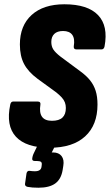

<svg xmlns="http://www.w3.org/2000/svg" viewBox="-20 -683 514 898"><path d="M213 8Q102 8 54.5 -43.5Q7 -95 28 -194Q31 -208 41 -208H157Q171 -208 169 -194Q163 -156 176.5 -137Q190 -118 223 -118Q256 -118 272 -133Q288 -148 288 -178Q288 -192 283.5 -204Q279 -216 269 -227Q259 -238 243 -251L155 -315Q112 -347 92.5 -384Q73 -421 73 -475Q73 -563 128 -613Q183 -663 281 -663Q390 -663 438.5 -612.5Q487 -562 469 -466Q466 -452 455 -452H337Q324 -452 325 -466Q331 -502 318 -520Q305 -538 275 -538Q248 -538 234 -524.5Q220 -511 220 -487Q220 -466 229.5 -451.5Q239 -437 262 -419L355 -350Q384 -329 401.5 -307Q419 -285 427.5 -258Q436 -231 436 -194Q436 -98 378 -45Q320 8 213 8ZM160 195Q145 195 132 194Q119 193 109 191Q96 188 97 177L104 128Q107 115 118 116Q125 117 131 117.5Q137 118 143 118Q171 118 174 98L175 90Q177 78 171.5 74Q166 70 152 70H143Q128 70 131 56Q132 51 133 46.5Q134 42 136 38L171 -35Q177 -49 187 -49H248Q254 -49 256.5 -45.5Q259 -42 255 -35L222 30H228Q255 30 268 47Q281 64 276 93L273 112Q266 155 238.5 175Q211 195 160 195Z"/></svg>

Font: Sofia Sans Condensed Black
Style: Italic
Weight: 900
Italic angle: -9°
Version: Version 4.100